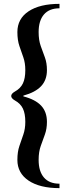

<svg xmlns="http://www.w3.org/2000/svg" viewBox="-20 -762 343 994"><path d="M288 212Q186 212 128 173Q70 134 70 66Q70 24 80.5 -6.5Q91 -37 101 -66Q111 -95 111 -131Q111 -174 98.5 -200Q86 -226 57 -242Q38 -253 38 -265Q38 -277 57 -288Q86 -304 98.5 -330Q111 -356 111 -399Q111 -436 101 -464.5Q91 -493 80.5 -523.5Q70 -554 70 -596Q70 -665 128 -703.5Q186 -742 288 -742V-719Q235 -719 207.5 -687Q180 -655 180 -596Q180 -554 191 -523.5Q202 -493 212.5 -464.5Q223 -436 223 -399Q223 -348 193 -316Q163 -284 101 -267V-263Q163 -247 193 -215Q223 -183 223 -131Q223 -95 212.5 -66Q202 -37 191 -6.5Q180 24 180 66Q180 125 207.5 157Q235 189 288 189Z"/></svg>

Font: Platypi Light SemiBold
Style: Regular
Weight: 600
Version: Version 1.200